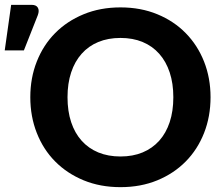

<svg xmlns="http://www.w3.org/2000/svg" viewBox="-92 -764 923 792"><path d="M776.5 -363Q776.5 -283.5 749.8 -215.5Q723 -147.5 674.2 -98Q625.5 -48.5 557 -20.2Q488.5 8 405 8Q321.5 8 253 -20.2Q184.5 -48.5 135.5 -98Q86.5 -147.5 59.8 -215.5Q33 -283.5 33 -363Q33 -442.5 59.8 -510.2Q86.5 -578 135.5 -627.5Q184.5 -677 253 -705.2Q321.5 -733.5 405 -733.5Q488.5 -733.5 557 -705.2Q625.5 -677 674.2 -627.2Q723 -577.5 749.8 -509.8Q776.5 -442 776.5 -363ZM623 -363Q623 -420 608 -465.2Q593 -510.5 564.8 -542.2Q536.5 -574 496.2 -590.8Q456 -607.5 405 -607.5Q354 -607.5 313.5 -590.8Q273 -574 244.8 -542.2Q216.5 -510.5 201.5 -465.2Q186.5 -420 186.5 -363Q186.5 -305.5 201.5 -260.2Q216.5 -215 244.8 -183.5Q273 -152 313.5 -135.2Q354 -118.5 405 -118.5Q456 -118.5 496.2 -135.2Q536.5 -152 564.8 -183.5Q593 -215 608 -260.2Q623 -305.5 623 -363ZM-72.5 -556 -46 -744H38.5Q57.5 -744 64.2 -732.2Q71 -720.5 64 -701.5L6.5 -556Z"/></svg>

Font: Lato 2
Style: Regular
Weight: 800
Designer: Lukasz Dziedzic with Adam Twardoch and Botio Nikoltchev
Foundry: tyPoland Lukasz Dziedzic
Version: Version 2.015; 2015-08-06; http://www.latofonts.com/